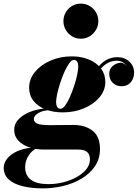

<svg xmlns="http://www.w3.org/2000/svg" viewBox="-94 -781 760 1061"><path d="M143.5 260Q78.5 260 29.5 247.5Q-19.5 235 -46.5 209.8Q-73.5 184.5 -73.5 146.5Q-73.5 124.5 -60.5 104.2Q-47.5 84 -24 68.5Q-0.5 53 31 44Q62.5 35 99.5 35H115Q97.5 42 81.5 57.2Q65.5 72.5 55.2 94.8Q45 117 45 143.5Q45 189 77.5 212.8Q110 236.5 174 236.5Q215.5 236.5 256 226.2Q296.5 216 329.8 197.5Q363 179 383 154.2Q403 129.5 403 100Q403 72 387 58.8Q371 45.5 341 45.5Q331.5 45.5 311.5 45.5Q291.5 45.5 266.8 45.5Q242 45.5 217.5 45.5Q193 45.5 174.8 45.5Q156.5 45.5 150 45.5Q105 45.5 67.2 32.8Q29.5 20 7 -4.2Q-15.5 -28.5 -15.5 -62.5Q-15.5 -93 3 -115.5Q21.5 -138 51.8 -153.5Q82 -169 119.2 -176.5Q156.5 -184 194 -184L193 -172.5Q144.5 -172.5 118.8 -156.8Q93 -141 93 -124Q93 -110 104.5 -102.2Q116 -94.5 135.8 -92Q155.5 -89.5 180.5 -89.5Q198 -89.5 223.2 -89.8Q248.5 -90 273 -90.2Q297.5 -90.5 311.5 -90.5Q376 -90.5 417.2 -58.8Q458.5 -27 458.5 42Q458.5 96.5 430.8 137.5Q403 178.5 357.2 205.8Q311.5 233 255.8 246.5Q200 260 143.5 260ZM252.5 -160Q199 -160 157.2 -176.5Q115.5 -193 91.2 -223.5Q67 -254 67 -296.5Q67 -344.5 99.5 -383.8Q132 -423 185.5 -446.2Q239 -469.5 302.5 -469.5Q355.5 -469.5 397.5 -452Q439.5 -434.5 463.8 -402.8Q488 -371 488 -328.5Q488 -281 455.5 -242.8Q423 -204.5 369.5 -182.2Q316 -160 252.5 -160ZM240.5 -180Q252.5 -180 266 -198Q279.5 -216 292.2 -245Q305 -274 315.8 -306.5Q326.5 -339 332.5 -367.8Q338.5 -396.5 338.5 -414Q338.5 -429 332.8 -439.5Q327 -450 314 -450Q302 -450 288.8 -431.8Q275.5 -413.5 262.5 -384.8Q249.5 -356 239 -323.8Q228.5 -291.5 222.2 -262.5Q216 -233.5 216 -216.5Q216 -201.5 221.8 -190.8Q227.5 -180 240.5 -180ZM555.5 -465Q595 -465 621 -440.5Q647 -416 647 -380Q647 -348.5 628.8 -326.5Q610.5 -304.5 577 -304.5Q549 -304.5 529.2 -323.5Q509.5 -342.5 509.5 -373Q509.5 -399.5 528.5 -416Q547.5 -432.5 572.5 -434.5Q583.5 -434 593 -427.5Q602.5 -421 606.5 -410Q601.5 -426 586 -435.8Q570.5 -445.5 551 -445.5Q526 -445.5 504.2 -434.5Q482.5 -423.5 463.2 -401.5Q444 -379.5 428 -347L414 -354.5Q440.5 -410 475.2 -437.5Q510 -465 555.5 -465ZM352.5 -567Q325 -567 303.2 -580.8Q281.5 -594.5 269 -616.5Q256.5 -638.5 256.5 -664.5Q256.5 -690 269 -712Q281.5 -734 303.2 -747.5Q325 -761 352.5 -761Q380 -761 402 -747.5Q424 -734 436.8 -712Q449.5 -690 449.5 -664.5Q449.5 -638.5 436.8 -616.5Q424 -594.5 402 -580.8Q380 -567 352.5 -567Z"/></svg>

Font: Bodoni Moda 11pt ExtraBold
Style: Italic
Weight: 800
Italic angle: -13°
Version: Version 2.004